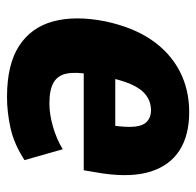

<svg xmlns="http://www.w3.org/2000/svg" viewBox="-26 -523 560 548"><g transform="rotate(90 254.0 -249.0)"><path d="M257 11Q164 11 111 -23.5Q58 -58 41 -121Q24 -184 41 -270Q58 -349 94 -401.5Q130 -454 182.5 -481.5Q235 -509 300 -509Q366 -509 409 -481.5Q452 -454 469.5 -399.5Q487 -345 475 -262L466 -208H172L186 -298H353L337 -282Q344 -328 341.5 -353Q339 -378 326.5 -389Q314 -400 295 -400Q271 -400 252 -386Q233 -372 220 -342Q207 -312 198 -263L192 -225Q185 -185 190 -159.5Q195 -134 215.5 -122Q236 -110 275 -110Q306 -110 341 -120Q376 -130 406 -148L437 -39Q391 -9 345.5 1Q300 11 257 11Z"/></g></svg>

Font: Nunito Sans 10pt Condensed Black
Style: Italic
Weight: 900
Width: 3
Italic angle: -9°
Designer: Vernon Adams
Foundry: Vernon Adams
Version: Version 3.101;gftools[0.9.27]